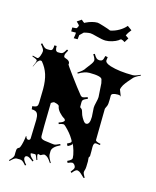

<svg xmlns="http://www.w3.org/2000/svg" viewBox="-150 -1184 1029 1266"><g transform="rotate(15 365.0 -551.0)"><path d="M243.2 -945.3 242.2 -950.7 241.2 -951.7Q241.2 -950.7 231 -950.7H210.9V-977.5Q240.7 -978.5 242.2 -982.4L247.1 -992.7Q250 -997.1 250 -1000.5Q250 -1003.9 229 -1023.4L258.3 -1043.5Q276.4 -1027.3 279.3 -1027.3Q282.2 -1027.3 285.2 -1030.3Q328.1 -1051.3 364.3 -1051.3Q371.1 -1051.3 407.5 -1040Q443.8 -1028.8 457 -1022.5Q487.8 -1028.3 516.1 -1044.7Q544.4 -1061 562 -1082.5L592.3 -1060.5Q572.3 -1036.1 564.9 -1018.6Q566.4 -1017.1 586.9 -1003.4L568.8 -973.6Q554.7 -983.9 543 -985.4Q536.6 -983.9 528.3 -975.6Q512.7 -965.3 489 -958Q465.3 -950.7 444.6 -950.7Q423.8 -950.7 385.5 -961.2Q347.2 -971.7 336.7 -971.7Q326.2 -971.7 309.1 -968.3L293 -964.4L268.1 -940.4V-939.5Q268.1 -930.7 265.1 -911.6H238.3Q243.2 -937.5 243.2 -945.3ZM259.3 -451.2Q259.3 -463.4 224.1 -470.2Q216.8 -470.2 203.1 -460Q200.2 -322.3 200.2 -305.2V-232.9Q200.2 -213.4 229.5 -209Q240.2 -207 256.3 -205.6Q272.5 -204.1 278.3 -202.6Q284.2 -201.2 294.7 -201.2Q305.2 -201.2 333 -214.8L337.4 -207Q283.2 -181.2 283.2 -151.9V-129.9Q283.2 -113.8 305.2 -78.1L300.3 -75.2Q283.7 -99.6 277.3 -105.5Q267.1 -115.7 253.4 -120.1Q242.2 -120.1 226.1 -109.9L209 -113.8Q206.1 -110.8 206.1 -104.7Q206.1 -98.6 214.4 -74.2L209 -71.8Q198.2 -101.6 195.3 -104.2Q192.4 -106.9 189.5 -106.9H178.2L161.1 -106Q161.1 -96.2 166.7 -87.6Q172.4 -79.1 191.4 -63L186 -56.2Q157.2 -80.1 145 -80.1Q144 -80.1 142.1 -79.6Q140.1 -79.1 139.2 -79.1L140.1 -80.1Q128.4 -77.6 128.4 -63.5Q128.4 -49.3 152.3 -22.9L145 -18.1Q128.9 -37.1 120.4 -42.5Q111.8 -47.9 102.1 -47.9H79.1Q65.9 -47.9 39.1 -20L34.2 -24.9Q62 -51.8 62 -64.9V-83Q62 -107.4 66.9 -112.8Q71.8 -118.2 77.6 -120.4Q83.5 -122.6 89.6 -144Q95.7 -165.5 98.6 -185.5L101.1 -206.1L104 -207Q109.4 -187 122.1 -187Q127 -187 131.1 -190.4Q135.3 -193.8 135.3 -200.2Q139.2 -317.4 139.2 -328.9Q139.2 -340.3 137.9 -349.9Q136.7 -359.4 132.3 -369.1Q124 -387.2 92.3 -387.2L90.3 -408.2Q115.2 -410.2 121.8 -417.7Q128.4 -425.3 128.4 -442.9L130.4 -535.2Q130.4 -593.8 117.2 -634.8Q104 -675.8 75.2 -710Q70.8 -712.9 67.4 -712.9Q64 -712.9 62 -712.4Q60.1 -711.9 58.1 -710.4Q56.2 -709 54.9 -708Q53.7 -707 51.8 -704.8Q49.8 -702.6 46.6 -700.2Q43.5 -697.8 27.3 -662.1H25.4Q41 -694.8 41 -706.1Q41 -713.9 6.3 -725.1L7.3 -731L40 -723.1Q49.3 -723.1 56.9 -743.4Q64.5 -763.7 64.5 -776.9Q64.5 -790 39.1 -818.8L46.4 -825.2Q63.5 -805.7 71.3 -800.8Q79.1 -795.9 90.3 -795.9H103Q111.8 -795.9 116.2 -797.9Q127.4 -801.8 127.4 -833H143.1Q143.1 -816.9 144.8 -812Q146.5 -807.1 147 -804.4Q147.5 -801.8 150.6 -799.8Q153.8 -797.9 154.3 -796.9Q156.2 -794.9 163.6 -794.9H178.2Q188.5 -794.9 195.6 -800.5Q202.6 -806.2 215.3 -828.1L224.1 -823.2Q208 -796.9 208.5 -785.9Q209 -774.9 211.4 -774.9Q211.9 -772.9 222.2 -769.5Q251 -760.7 251 -742.2L250 -734.9Q250 -732.4 297.9 -667Q345.7 -601.6 381.3 -558.1Q388.7 -550.8 395.8 -550.8Q402.8 -550.8 428.2 -560.1L432.1 -549.8Q409.7 -541 403.3 -534.7Q397 -528.3 397 -519V-487.8Q397 -482.9 399.4 -481.4Q404.3 -478 405.3 -477.1Q413.1 -473.1 418 -454.1Q422.9 -435.1 431.9 -419.9Q440.9 -404.8 447.8 -396.5Q454.6 -388.2 463.4 -388.2Q488.3 -388.2 488.3 -441.9L484.4 -502.9Q484.4 -515.6 490.7 -541Q497.1 -566.4 497.1 -579.1L491.2 -671.9L485.4 -696.8Q480 -717.8 398.4 -717.8Q365.2 -717.8 324.2 -692.9L320.3 -699.2Q357.4 -722.2 367.2 -741.2Q369.1 -744.6 388.2 -768.8Q407.2 -793 407.2 -805.2Q407.2 -817.4 390.1 -842.8L399.4 -848.1Q411.6 -827.6 419.7 -821.3Q427.7 -814.9 439.9 -814.9Q452.1 -814.9 458.7 -821.3Q465.3 -827.6 470.2 -852.1L487.3 -849.1Q484.4 -833.5 484.4 -826.2Q484.4 -808.1 522.5 -795.9Q584 -776.9 677.2 -776.9Q692.9 -776.9 728 -793L730 -788.1Q690.9 -770 681.2 -756.8Q679.2 -754.4 669.2 -742.9Q659.2 -731.4 655.5 -727.1Q651.9 -722.7 643.8 -712.4Q635.7 -702.1 632.3 -695.8Q621.6 -675.8 620.1 -665L639.2 -616.2Q635.3 -627.9 616.2 -627.9Q572.3 -627.9 572.3 -608.9V-583Q572.3 -549.8 567.1 -538.1Q562 -526.4 559.6 -521.7Q557.1 -517.1 557.1 -515.1L554.2 -301.8Q554.2 -290.5 589.4 -284.2L587.4 -275.9Q561 -279.8 560.1 -279.8Q543.5 -279.8 543.5 -250Q543.5 -243.7 543.9 -220.9Q544.4 -198.2 543.5 -187Q537.1 -181.6 537.1 -174.8L539.1 -150.9Q539.1 -105 535.2 -94Q531.2 -83 531.2 -75Q531.2 -66.9 546.4 -41L540 -38.1Q536.1 -41.5 530.5 -46.9Q524.9 -52.2 522.5 -54.4Q520 -56.6 516.1 -60.3Q512.2 -64 510.5 -65.2Q508.8 -66.4 505.9 -68.6Q502.9 -70.8 501 -71.8Q497.1 -74.2 492.2 -75.2H494.1Q491.2 -76.2 486.3 -76.2Q474.1 -76.2 454.1 -49.8L446.3 -56.2Q465.3 -79.1 465.3 -88.6Q465.3 -98.1 457.8 -107.2Q450.2 -116.2 441.4 -116.2Q432.6 -116.2 412.1 -106.9L406.2 -119.1Q437 -132.8 437 -146Q437 -164.6 428 -195.6Q418.9 -226.6 409.2 -243.2Q411.1 -239.3 411.1 -236.8Q411.1 -227.5 383.3 -213.9L375 -229Q385.3 -234.4 388.2 -236.1Q391.1 -237.8 394 -239.5Q397 -241.2 398.4 -242.7Q401.4 -246.6 401.4 -250.2Q401.4 -253.9 393.6 -266.6Q373 -301.3 335.4 -336.9Q327.1 -346.2 318.4 -346.2Q309.6 -346.2 289.1 -338.9L286.1 -349.1Q320.3 -359.4 322.3 -372.1V-374Q321.3 -377.9 315.4 -383.8Q296.4 -394.5 279.3 -413.8Q262.2 -433.1 259.3 -451.2Z"/></g></svg>

Font: Eater Caps
Style: Regular
Weight: 400
Version: Version 001.002